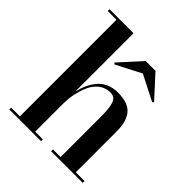

<svg xmlns="http://www.w3.org/2000/svg" viewBox="-205 -883 1016 1016"><g transform="rotate(45 303.5 -375.0)"><path d="M29 -13.5H94.5V-736.5H29V-750H209V-313.5Q216 -345 228 -371.2Q240 -397.5 259 -420.8Q278 -444 307 -457Q336 -470 372.5 -470Q414 -470 442.2 -459Q470.5 -448 485.5 -426.8Q500.5 -405.5 506.8 -379.8Q513 -354 513 -319V-13.5H578.5V0H342V-13.5H399V-308Q399 -343 397.2 -365Q395.5 -387 390 -406Q384.5 -425 373.2 -433.5Q362 -442 344.5 -442Q308 -442 280.5 -420.8Q253 -399.5 238.2 -365.5Q223.5 -331.5 216.2 -295.5Q209 -259.5 209 -223.5V-13.5H266.5V0H29ZM394.5 -634 253.5 -561.5 247 -569 358.5 -691.5H431.5L543.5 -569L536.5 -561.5Z"/></g></svg>

Font: Bodoni* 16pt Medium
Style: Regular
Weight: 500
Version: Version 2.3